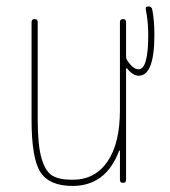

<svg xmlns="http://www.w3.org/2000/svg" viewBox="-20 -580 540 609"><path d="M210 9.8Q136.7 9.8 108.4 -33.7Q80.1 -77.1 80.1 -200.2V-509.8Q80.1 -519.5 89.8 -519.5Q99.6 -519.5 99.6 -509.8V-200.2Q99.6 -119.1 111.8 -77.6Q124 -36.1 146 -22.9Q168 -9.8 210 -9.8Q281.2 -9.8 320.8 -67.4Q360.4 -125 360.4 -230.5V-509.8Q360.4 -519.5 370.1 -519.5Q379.9 -519.5 379.9 -509.8V-400.4Q379.9 -394.5 382.8 -389.6Q402.3 -359.4 419.9 -360.4Q450.2 -360.4 450.2 -469.7Q450.2 -511.7 442.4 -549.8Q440.4 -559.6 450.2 -559.6Q460.9 -559.6 462.9 -549.8Q469.7 -515.6 469.7 -469.7Q469.7 -339.8 419.9 -339.8Q401.4 -339.8 382.8 -363.3Q380.9 -363.3 379.9 -362.3V-9.8Q379.9 0 370.1 0Q360.4 0 360.4 -9.8V-101.6Q360.4 -102.5 359.4 -102.5Q357.4 -102.5 357.4 -100.6Q315.4 9.8 210 9.8Z"/></svg>

Font: Rounded-X Mgen+ 2m thin
Style: Regular
Weight: 100
Designer: [Source Han Sans]
Ryoko NISHIZUKA  (kana & ideographs); Paul D. Hunt (Latin, Greek & Cyrillic); Wenlong ZHANG  (bopomofo
Version: Version 1.059.20150602